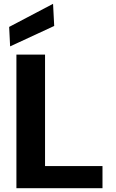

<svg xmlns="http://www.w3.org/2000/svg" viewBox="-20 -986 606 1006"><path d="M66 0V-700H216V-116H517V0ZM33 -743 28 -845 258 -966 264 -850Z"/></svg>

Font: DM Sans 20pt Black
Style: Regular
Weight: 900
Version: Version 4.004;gftools[0.9.30]